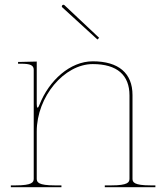

<svg xmlns="http://www.w3.org/2000/svg" viewBox="-20 -777 685 797"><path d="M391.5 -620 247.5 -755.5C244.5 -758.5 240.5 -757 239 -755.5C237.5 -754 235 -750 238 -747L384.5 -613ZM55 -520V-512.5H67.5C106 -512.5 120 -506 120 -487.5V-35C120 -20.5 113.5 -7.5 45 -7.5H25V0H235V-7.5H207.5C139 -7.5 132.5 -20.5 132.5 -35V-231C132.5 -376 247 -511 365 -511C466 -511 517.5 -465.5 517.5 -381V-35C517.5 -20.5 511 -7.5 442.5 -7.5H415V0H625V-7.5H605C536.5 -7.5 530 -20.5 530 -35V-382.5C530 -473.5 472 -522.5 365 -522.5C271.5 -522.5 183.5 -443.5 144 -342.5C140.5 -333.5 138 -330 136 -330C133.5 -330 132.5 -337 132.5 -345.5V-521.5L67.5 -520Z"/></svg>

Font: Znikomit
Style: Regular
Weight: 100
Designer: gluk
Foundry: gluk
Version: Version 0.55